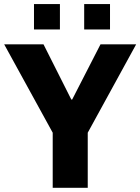

<svg xmlns="http://www.w3.org/2000/svg" viewBox="-23 -898 671 918"><path d="M229 0V-263.5L-3 -686H185L318 -422H322L457.5 -686H628L396.5 -263.5V0ZM139.5 -757V-878.5H263.5V-757ZM379.5 -757V-878.5H503V-757Z"/></svg>

Font: Chivo Medium
Style: Regular
Weight: 500
Designer: Hector Gatti
Foundry: Omnibus-Type
Version: Version 2.002